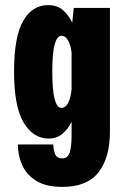

<svg xmlns="http://www.w3.org/2000/svg" viewBox="-20 -531 490 751"><path d="M170.5 11Q110 11 72.5 -51.5Q35 -114 35 -251Q35 -388 70.8 -449.5Q106.5 -511 167.5 -511Q204 -511 226.8 -491Q249.5 -471 262.5 -441.5L268.5 -500H410V-16Q410 85.5 365.5 142.8Q321 200 223.5 200Q161 200 123 177Q85 154 67.5 116.2Q50 78.5 50 34H188.5Q188.5 51.5 194.8 70Q201 88.5 224.5 88.5Q245 88.5 252.5 65.5Q260 42.5 260 1.5V-55Q246.5 -26.5 224.5 -7.8Q202.5 11 170.5 11ZM184.5 -251Q184.5 -177.5 193.8 -143.2Q203 -109 220 -109Q236.5 -109 246.8 -129Q257 -149 260 -182V-325Q257 -352.5 246.8 -371.8Q236.5 -391 220 -391Q203.5 -391 194 -357.8Q184.5 -324.5 184.5 -251Z"/></svg>

Font: Trispace Condensed
Style: Bold
Weight: 700
Width: 3
Designer: Tyler Finck
Foundry: Etcetera Type Company
Version: Version 1.210; ttfautohint (v1.8.3)